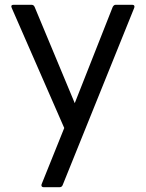

<svg xmlns="http://www.w3.org/2000/svg" viewBox="-20 -529 611 804"><path d="M228 255C235 255 239 253 242 247L542 -496C545 -503 542 -509 534 -509H465C460 -509 456 -507 452 -500L293 -97L125 -500C122 -507 117 -509 111 -509H37C29 -509 25 -505 29 -496L249 7L154 243C152 250 155 255 163 255Z"/></svg>

Font: LINE Seed JP App_OTF Regular
Style: Regular
Weight: 400
Designer: LY Corporation & Fontrix & Fontworks
Version: Version 1.002